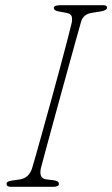

<svg xmlns="http://www.w3.org/2000/svg" viewBox="-20 -720 432 740"><path d="M137.5 -71.5Q129.5 -33 156.5 -29L188.5 -25Q207.5 -22 207 -10.5Q207 -5 200.5 -2.5Q194 0 186.5 0H22Q5.5 0 5.5 -10.5Q4.5 -21.5 25.5 -24L54 -28Q91.5 -33 103.5 -71Q107 -82 118.2 -121.5Q129.5 -161 145.2 -217.8Q161 -274.5 178.5 -338Q196 -401.5 212 -461.2Q228 -521 239.8 -566.2Q251.5 -611.5 256 -630.5Q259.5 -647.5 256 -657.5Q252.5 -667.5 235.5 -670.5L208 -675.5Q187.5 -678.5 187.5 -690Q188 -700 214.5 -700H376.5Q392.5 -700 392.5 -691.5Q392.5 -685.5 387.2 -682Q382 -678.5 368 -676L334 -670.5Q301 -665.5 292.5 -636.5Q286.5 -615.5 273.5 -568.8Q260.5 -522 243.8 -461.5Q227 -401 209.5 -337Q192 -273 176.5 -216.2Q161 -159.5 150.5 -120.2Q140 -81 137.5 -71.5Z"/></svg>

Font: Fraunces 72pt SuperSoft Thin
Style: Italic
Weight: 100
Italic angle: -16°
Version: Version 1.000;[b76b70a41]